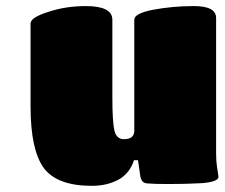

<svg xmlns="http://www.w3.org/2000/svg" viewBox="-20 -600 736 629"><path d="M418.9 -75.2Q408.7 -42.5 383.8 -22Q368.2 -8.8 341.1 0Q314 8.8 280.8 8.8Q168 8.8 124 -48.8Q80.1 -108.4 80.1 -251V-522.9Q80.1 -543 138.2 -561Q194.8 -580.1 261.2 -580.1Q348.1 -580.1 348.1 -535.2V-280.8Q348.1 -201.7 354.7 -172.9Q361.3 -144 386.2 -144Q418.5 -144 419.9 -169.9V-535.2Q419.9 -556.2 481 -567.9Q544.9 -580.1 615.2 -580.1Q688 -580.1 688 -541V-96.2Q688 -73.2 690.9 -53.2Q691.4 -49.3 693.6 -36.1Q695.8 -22.9 695.8 -21Q695.8 -4.4 642.1 0Q589.4 2.9 534.2 2.9Q482.4 2.9 464.8 1Q452.6 0.5 447.5 -4.9Q442.4 -10.3 439.9 -21L432.1 -75.2Z"/></svg>

Font: GGS TheRock Black
Style: Regular
Weight: 900
Designer: Rodrigo Fuenzalida (2012); Goodgame Studios (2014)
Foundry: Rodrigo Fuenzalida,2012;  GGS,2014
Version: Version 1.002 | FøM Mod